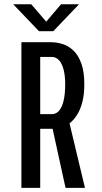

<svg xmlns="http://www.w3.org/2000/svg" viewBox="-20 -903 490 923"><path d="M173.3 -629.4V-354.3H229.4Q250.3 -354.3 264.6 -371.5Q278.9 -388.6 286.1 -420.5Q293.4 -452.4 293.4 -497.1Q293.4 -538.9 285.7 -568.5Q278 -598.2 263.5 -613.8Q249 -629.4 228.6 -629.4ZM242.9 -283.7H173.3V0H82.9V-700H225.7Q254.6 -700 282.8 -690.7Q311 -681.4 334.1 -658.9Q357.2 -636.4 371.2 -597.2Q385.3 -558 385.3 -498Q385.3 -448.1 375.7 -411.7Q366.1 -375.3 350.4 -350.6Q334.6 -326 315.6 -311.2Q296.6 -296.5 277.6 -290.1Q258.6 -283.7 242.9 -283.7ZM295 0 228.2 -305.3 306.6 -342 388.4 0ZM360.1 -882.6 236.1 -753H167.4L43.4 -882.6H130.1L202.3 -798.9L273.4 -882.6Z"/></svg>

Font: League Mono Thin Condensed
Style: Regular
Weight: 100
Width: 1
Designer: Tyler Finck
Foundry: The League of Moveable Type / Tyler Finck
Version: Version 2.300;RELEASE